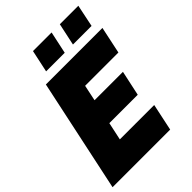

<svg xmlns="http://www.w3.org/2000/svg" viewBox="-259 -1021 1138 1138"><g transform="rotate(-45 309.5 -452.0)"><path d="M148 -710H622L586 -540H307L286 -440H524L490 -282H252L228 -170H516L480 0H-3ZM204 -764 234 -904H390L360 -764ZM429 -764 459 -904H614L585 -764Z"/></g></svg>

Font: Raleway Thin Black
Style: Italic
Weight: 900
Italic angle: -12°
Version: Version 4.026